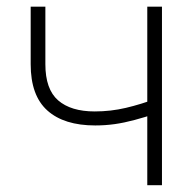

<svg xmlns="http://www.w3.org/2000/svg" viewBox="-20 -542 564 562"><path d="M258.8 -174.8Q167.5 -174.8 118.7 -218.5Q69.8 -262.2 69.8 -354V-522.5H112.8V-354Q112.8 -280.8 150.1 -248.3Q187.5 -215.8 257.3 -215.8Q304.2 -215.8 348.6 -226.3Q393.1 -236.8 439.9 -254.4V-210.9Q403.8 -198.7 373.5 -190.7Q343.3 -182.6 315.7 -178.7Q288.1 -174.8 258.8 -174.8ZM411.1 0V-522.5H454.1V0Z"/></svg>

Font: Inter 28pt ExtraLight
Style: Regular
Weight: 250
Designer: Rasmus Andersson
Foundry: rsms
Version: Version 4.001;git-66647c0bb